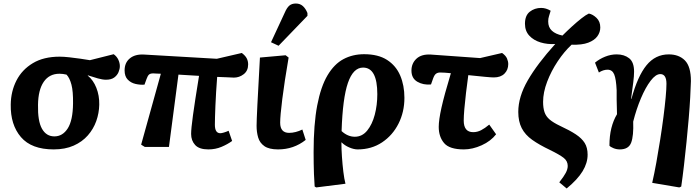

<svg xmlns="http://www.w3.org/2000/svg" viewBox="-20 -835 3972 1091"><path d="M285 14Q159 14 99 -56Q39 -126 41 -241Q42 -316 73.5 -377.5Q105 -439 166.5 -476Q228 -513 319 -513Q342 -513 373.5 -509.5Q405 -506 436.5 -501.5Q468 -497 491 -493L626 -527Q644 -514 652.5 -495.5Q661 -477 661 -459Q661 -443 653.5 -425Q646 -407 629 -394.5Q612 -382 582 -382Q563 -382 536 -389.5Q509 -397 479 -407V-405Q510 -380 527.5 -336Q545 -292 544 -240Q543 -192 527 -147Q511 -102 479 -65.5Q447 -29 398.5 -7.5Q350 14 285 14ZM289 -60Q336 -60 365 -105.5Q394 -151 395 -247Q396 -316 386 -354Q376 -392 358 -411Q337 -416 318 -416Q260 -416 228.5 -370Q197 -324 196 -239Q194 -147 218.5 -103.5Q243 -60 289 -60Z M1164 14Q1112 14 1089 -11Q1066 -36 1066 -74Q1066 -103 1076.5 -180Q1087 -257 1111 -404Q1082 -406 1052.5 -407.5Q1023 -409 994 -411L940 0H803L782 -13L894 -416Q879 -416 868.5 -417Q858 -418 851 -418Q834 -418 826.5 -411Q819 -404 813 -387L801 -354Q777 -352 750.5 -358Q724 -364 706 -382.5Q688 -401 688 -435Q688 -479 718 -503.5Q748 -528 799 -525L1212 -501L1354 -534Q1374 -519 1382 -503.5Q1390 -488 1390 -469Q1390 -433 1365 -413.5Q1340 -394 1309 -394Q1291 -395 1266 -396Q1241 -397 1214 -398Q1207 -307 1204 -233.5Q1201 -160 1201 -126Q1201 -78 1232 -78Q1239 -78 1252.5 -82Q1266 -86 1279 -92L1299 -34Q1273 -15 1238.5 -0.5Q1204 14 1164 14Z M1560 14Q1509 14 1482.5 -4.5Q1456 -23 1447 -53.5Q1438 -84 1438 -120Q1438 -147 1442.5 -238.5Q1447 -330 1457 -508L1603 -521L1620 -508Q1596 -368 1584 -272Q1572 -176 1572 -138Q1572 -80 1623 -80Q1641 -80 1660.5 -85Q1680 -90 1698 -99L1717 -40Q1649 14 1560 14ZM1563 -575 1520 -595 1598 -763Q1610 -791 1624 -803Q1638 -815 1661 -815Q1685 -815 1701 -800.5Q1717 -786 1727 -761V-745Z M1777 230 1768 225Q1765 184 1764 153.5Q1763 123 1762.5 93.5Q1762 64 1762 29Q1762 -129 1782.5 -236Q1803 -343 1841 -407Q1879 -471 1931.5 -499Q1984 -527 2049 -527Q2129 -527 2179.5 -494.5Q2230 -462 2254 -406Q2278 -350 2278 -279Q2278 -199 2244.5 -132.5Q2211 -66 2151 -26Q2091 14 2012 14Q1991 14 1965 3Q1939 -8 1921 -26H1920Q1920 11 1923 55.5Q1926 100 1931 141Q1936 182 1943 209ZM1996 -58Q2038 -58 2066.5 -93Q2095 -128 2109.5 -183Q2124 -238 2124 -300Q2124 -451 2043 -451Q1987 -451 1957 -364Q1927 -277 1921 -90Q1956 -58 1996 -58Z M2616 14Q2534 14 2503.5 -22Q2473 -58 2473 -114Q2473 -153 2488.5 -223Q2504 -293 2542 -419Q2524 -421 2508 -422Q2492 -423 2481 -423Q2467 -423 2457.5 -416Q2448 -409 2441 -389L2429 -355Q2385 -351 2351.5 -370.5Q2318 -390 2318 -434Q2318 -475 2346.5 -501.5Q2375 -528 2428 -525L2708 -505L2833 -534Q2854 -519 2861 -502.5Q2868 -486 2868 -471Q2868 -438 2846.5 -416.5Q2825 -395 2786 -395Q2771 -395 2735.5 -398.5Q2700 -402 2641 -408Q2634 -357 2628 -307Q2622 -257 2618.5 -215.5Q2615 -174 2615 -150Q2615 -84 2669 -84Q2692 -84 2713.5 -95Q2735 -106 2760 -127L2799 -72Q2769 -33 2717 -9.5Q2665 14 2616 14Z M3200 236 3158 201Q3184 168 3195 147Q3206 126 3206 108Q3206 80 3183 62Q3160 44 3105 17Q3044 -12 3004 -40.5Q2964 -69 2944.5 -107Q2925 -145 2925 -199Q2925 -285 2979 -378.5Q3033 -472 3135 -585Q3091 -582 3051.5 -594Q3012 -606 2987.5 -632.5Q2963 -659 2963 -700Q2963 -747 2990.5 -768.5Q3018 -790 3055 -790Q3082 -790 3109 -774Q3104 -756 3099.5 -743Q3095 -730 3095 -713Q3095 -680 3116 -660.5Q3137 -641 3176 -633Q3202 -659 3230.5 -685Q3259 -711 3284.5 -731Q3310 -751 3326 -758Q3348 -754 3369.5 -733.5Q3391 -713 3391 -679Q3391 -652 3374.5 -629Q3358 -606 3322.5 -592.5Q3287 -579 3228 -581Q3186 -542 3149 -486.5Q3112 -431 3089 -370.5Q3066 -310 3066 -256Q3066 -222 3074 -198Q3082 -174 3103 -156Q3124 -138 3162 -120Q3218 -94 3252 -71.5Q3286 -49 3302.5 -22.5Q3319 4 3319 44Q3319 91 3290.5 138Q3262 185 3200 236Z M3840 230 3686 204Q3698 152 3709.5 88.5Q3721 25 3731.5 -42Q3742 -109 3750 -171Q3758 -233 3762.5 -282Q3767 -331 3767 -359Q3767 -414 3732 -414Q3706 -414 3677 -376Q3648 -338 3622 -276.5Q3596 -215 3578 -144Q3581 -63 3566.5 -24.5Q3552 14 3502 14Q3483 14 3466 7Q3449 0 3443 -7Q3443 -63 3454 -107Q3465 -151 3486 -186Q3484 -239 3484 -269Q3484 -299 3484 -322Q3481 -386 3470 -412.5Q3459 -439 3432 -439Q3408 -439 3383 -423L3361 -479Q3386 -500 3418.5 -513Q3451 -526 3484 -526Q3527 -526 3555 -504Q3583 -482 3583 -428Q3583 -404 3578.5 -368Q3574 -332 3566 -274L3568 -273Q3603 -402 3653.5 -464Q3704 -526 3780 -526Q3838 -526 3872 -491.5Q3906 -457 3906 -374Q3905 -337 3902 -282Q3899 -227 3893.5 -162Q3888 -97 3881 -28.5Q3874 40 3866.5 105Q3859 170 3851 225Z"/></svg>

Font: Literata 12pt
Style: Bold Italic
Weight: 700
Italic angle: -2°
Designer: Latin by Veronika Burian and Jose Scaglione. Greek by Irene Vlachou. Cyrillic by Vera Evstafieva
Foundry: TypeTogether
Version: Version 3.002